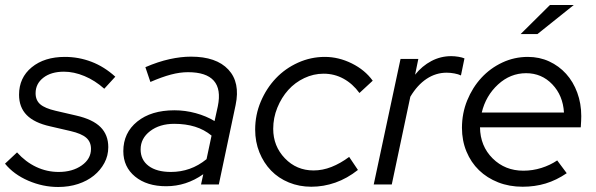

<svg xmlns="http://www.w3.org/2000/svg" viewBox="-33 -736 2377 766"><path d="M-13 -83 35 -128Q69 -90 111.5 -70Q154 -50 201 -50Q256 -50 293 -76Q330 -102 330 -142Q330 -170 311 -186.5Q292 -203 249 -213L167 -232Q104 -246 73.5 -277Q43 -308 43 -358Q43 -426 93.5 -467.5Q144 -509 226 -509Q281 -509 332 -489.5Q383 -470 427 -430L383 -382Q346 -415 304 -432.5Q262 -450 222 -450Q171 -450 140 -426Q109 -402 109 -364Q109 -336 127.5 -320Q146 -304 189 -294L271 -275Q337 -260 368 -229Q399 -198 399 -149Q399 -115 383.5 -86Q368 -57 341.5 -35.5Q315 -14 278.5 -2Q242 10 199 10Q138 10 80 -15Q22 -40 -13 -83Z M630 7Q553 7 506 -31.5Q459 -70 459 -133Q459 -206 514.5 -251Q570 -296 663 -296Q706 -296 748 -284.5Q790 -273 823 -253L836 -312Q850 -380 820 -414Q790 -448 717 -448Q685 -448 649 -438.5Q613 -429 567 -409L547 -468Q598 -490 643.5 -500Q689 -510 729 -510Q830 -510 878 -458.5Q926 -407 907 -317L840 0H769L778 -41Q744 -17 707 -5Q670 7 630 7ZM528 -140Q528 -98 560 -74Q592 -50 649 -50Q688 -50 723.5 -62.5Q759 -75 791 -101L811 -195Q782 -219 745 -230.5Q708 -242 662 -242Q604 -242 566 -213Q528 -184 528 -140Z M1218 -56Q1254 -56 1289.5 -70Q1325 -84 1360 -110L1395 -58Q1352 -24 1305 -7.5Q1258 9 1209 9Q1161 9 1119.5 -8Q1078 -25 1048.5 -55.5Q1019 -86 1002 -128Q985 -170 985 -219Q985 -278 1007.5 -331Q1030 -384 1067.5 -423.5Q1105 -463 1156 -486Q1207 -509 1263 -509Q1318 -509 1370.5 -483Q1423 -457 1454 -414L1401 -365Q1374 -402 1337.5 -422Q1301 -442 1258 -442Q1218 -442 1181 -424.5Q1144 -407 1117 -377Q1090 -347 1073.5 -306.5Q1057 -266 1057 -222Q1057 -153 1103.5 -104.5Q1150 -56 1218 -56Z M1458 0 1565 -501H1636L1623 -438Q1651 -473 1688 -492.5Q1725 -512 1767 -512Q1781 -512 1796 -509.5Q1811 -507 1820 -503L1806 -435Q1796 -440 1780 -443Q1764 -446 1749 -446Q1706 -446 1669 -421.5Q1632 -397 1604 -350L1530 0Z M2228 -45Q2187 -17 2144 -4Q2101 9 2052 9Q1999 9 1954.5 -8.5Q1910 -26 1878 -57Q1846 -88 1828 -131.5Q1810 -175 1810 -226Q1810 -284 1831 -335.5Q1852 -387 1887.5 -425.5Q1923 -464 1971 -486.5Q2019 -509 2073 -509Q2119 -509 2158 -491Q2197 -473 2225.5 -441.5Q2254 -410 2270 -366.5Q2286 -323 2286 -273Q2286 -263 2285.5 -253.5Q2285 -244 2284 -228H1882Q1883 -153 1932.5 -104Q1982 -55 2055 -55Q2092 -55 2127 -66Q2162 -77 2190 -96ZM2066 -444Q2003 -444 1954 -399Q1905 -354 1889 -287H2217Q2213 -355 2170.5 -399.5Q2128 -444 2066 -444ZM2161 -716H2256L2111 -600H2044Z"/></svg>

Font: Red Hat Display
Style: Italic
Weight: 400
Italic angle: -12°
Designer: Pentagram / MCKL
Foundry: Pentagram / MCKL
Version: Version 1.003; Red Hat Display Italic